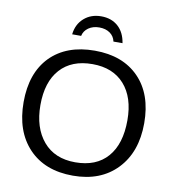

<svg xmlns="http://www.w3.org/2000/svg" viewBox="-96 -977 969 1071"><g transform="rotate(10 389.0 -441.5)"><path d="M730 -347.2Q730 -183.6 637.7 -86.9Q545.4 9.8 388.2 9.8Q229 9.8 137.9 -86.2Q46.9 -182.1 46.9 -347.2Q46.9 -511.7 137.2 -605Q229 -698.2 389.2 -698.2Q547.9 -698.2 638.9 -605Q730 -511.7 730 -347.2ZM634.8 -347.2Q634.8 -476.6 570.1 -549.3Q505.4 -622.1 389.2 -622.1Q271.5 -622.1 206.8 -550.3Q142.1 -478.5 142.1 -347.2Q142.1 -218.8 207 -142.1Q271.5 -65.9 388.2 -65.9Q507.3 -65.9 571 -139.2Q634.8 -212.4 634.8 -347.2ZM533.2 -766.1H481.9Q475.6 -795.9 451.4 -813Q427.2 -830.1 391.1 -830.1Q355 -830.1 329.8 -812.3Q304.7 -794.4 298.8 -766.1H248Q254.4 -823.7 293.7 -858.4Q333 -893.1 391.1 -893.1Q449.2 -893.1 486.6 -859.6Q523.9 -826.2 533.2 -766.1Z"/></g></svg>

Font: Libra Sans Modern
Style: Regular
Weight: 400
Foundry: Stefan Peev, Context Ltd
Version: Version 1.000